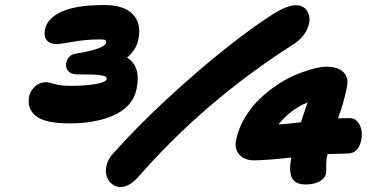

<svg xmlns="http://www.w3.org/2000/svg" viewBox="-20 -773 1500 769"><path d="M258.8 -278.8Q160.2 -278.8 123.3 -308.8Q86.4 -338.9 97.2 -389.2Q101.1 -408.2 119.6 -426Q138.2 -443.8 167 -443.8Q174.3 -443.8 198.5 -436.5Q222.7 -429.2 264.2 -429.2Q322.3 -429.2 363.8 -436.5Q405.3 -443.8 407.2 -456.1Q408.2 -461.9 403.8 -465.3Q399.4 -468.8 385.7 -471.2Q372.1 -473.6 349.6 -474.4Q327.1 -475.1 289.1 -475.1Q264.6 -475.1 253.2 -488.5Q241.7 -502 245.1 -520Q247.6 -534.2 257.3 -545.2Q267.1 -556.2 283.2 -558.1Q401.9 -577.6 404.8 -603Q406.2 -609.9 401.4 -612.5Q396.5 -615.2 381.8 -615.2Q326.2 -615.2 272.2 -605.7Q218.3 -596.2 207 -596.2Q179.7 -596.2 167.2 -612.1Q154.8 -627.9 160.2 -654.8Q168.9 -699.7 227.1 -726.3Q285.2 -752.9 397.9 -752.9Q476.6 -752.9 512 -715.8Q547.4 -678.7 534.2 -615.2Q525.9 -573.7 488.8 -542Q545.9 -507.8 526.9 -416Q520 -380.9 496.1 -354.2Q472.2 -327.6 435.8 -311.3Q399.4 -294.9 355 -286.9Q310.5 -278.8 258.8 -278.8ZM462.9 -23.9Q442.9 -23.9 428 -36.4Q413.1 -48.8 407.2 -67.4Q401.4 -85.9 406.5 -109.6Q411.6 -133.3 429.2 -153.8Q522.5 -259.3 646.5 -374.3Q770.5 -489.3 884.5 -579.6Q998.5 -669.9 1081.1 -721.2Q1132.3 -752 1166 -752Q1197.8 -752 1212.4 -725.1Q1227.1 -698.2 1211.7 -659.7Q1196.3 -621.1 1150.9 -592.8Q799.3 -367.7 534.2 -64.9Q497.6 -23.9 462.9 -23.9ZM1204.1 -34.2Q1163.6 -34.2 1149.7 -59.8Q1135.7 -85.4 1147 -142.1Q1047.9 -130.9 996.1 -130.9Q959 -130.9 939.2 -153.3Q919.4 -175.8 924.8 -207Q930.7 -240.7 946.5 -275.4Q962.4 -310.1 997.1 -353Q1032.7 -392.6 1077.1 -424.1Q1121.6 -455.6 1161.6 -472.2Q1201.7 -488.8 1233.9 -497.3Q1266.1 -505.9 1287.1 -505.9Q1334 -505.9 1355.5 -483.9Q1377 -461.9 1370.1 -428.2Q1359.9 -371.6 1334 -298.8Q1350.1 -299.8 1381.8 -299.8Q1406.2 -299.8 1420.2 -273.2Q1434.1 -246.6 1426.8 -211.9Q1416 -158.2 1372.1 -158.2Q1356.4 -158.2 1292 -155.8Q1291.5 -153.3 1290 -147.2Q1288.6 -141.1 1288.1 -137.2Q1286.1 -123 1286.6 -103.8Q1287.1 -84.5 1285.2 -76.2Q1281.2 -57.6 1259 -45.9Q1236.8 -34.2 1204.1 -34.2ZM1211.9 -362.8Q1146 -336.4 1095.2 -274.9Q1116.7 -274.9 1185.1 -283.2Q1199.2 -324.2 1211.9 -362.8Z"/></svg>

Font: Shantell Sans Bouncy
Style: Italic
Weight: 800
Italic angle: -11.31°
Designer: Stephen Nixon, Anya Danilova, Shantell Martin
Foundry: Arrow Type
Version: Version 1.006;[9816181b4]